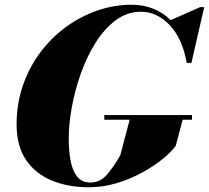

<svg xmlns="http://www.w3.org/2000/svg" viewBox="-20 -780 882 810"><path d="M420 -294.5H790V-275H750.5L721.5 -165Q705 -141.5 668.8 -111.5Q632.5 -81.5 582.8 -53.8Q533 -26 474.5 -8Q416 10 355 10Q268.5 10 199.5 -18Q130.5 -46 90.2 -104.8Q50 -163.5 50 -255Q50 -343 76.8 -420Q103.5 -497 150.5 -559.5Q197.5 -622 259.2 -666.8Q321 -711.5 391.5 -735.8Q462 -760 535 -760Q585.5 -760 627.2 -743Q669 -726 700 -695L824.5 -750H841.5L787.5 -514.5H768Q749 -619 695.2 -674.8Q641.5 -730.5 575 -730.5Q516.5 -730.5 468.5 -694.8Q420.5 -659 383.5 -600.2Q346.5 -541.5 321.2 -470.5Q296 -399.5 283 -327.8Q270 -256 270 -195.5Q270 -144.5 277.8 -102.2Q285.5 -60 305.5 -35Q325.5 -10 362.5 -10Q403 -10 432 -44.2Q461 -78.5 487.5 -125L527 -275H420Z"/></svg>

Font: Bodoni* 11pt Fatface
Style: Italic
Weight: 900
Italic angle: -13°
Version: Version 2.3